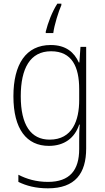

<svg xmlns="http://www.w3.org/2000/svg" viewBox="-20 -784 571 1045"><path d="M314 -756V-764H292C263 -719 241 -660 229 -612V-604H270C275 -646 299 -723 314 -756ZM256 -539C121 -539 53 -434 53 -260C53 -81 125 10 246 10C330 10 387 -33 411 -106H414C411 -71 411 -44 411 -12V27C411 142 360 206 241 206C177 206 124 190 80 167V206C123 227 174 241 241 241C389 241 449 160 449 24V-529H418L412 -444H409C384 -499 339 -539 256 -539ZM258 -505C372 -505 411 -420 411 -299V-239C411 -130 375 -24 250 -24C148 -24 93 -104 93 -260C93 -412 144 -505 258 -505Z"/></svg>

Font: Noto Sans Thai Looped SemiCondensed ExtraLight
Style: Regular
Weight: 200
Width: 4
Designer: Sasikarn Vongin, Ben Mitchell
Foundry: The Fontpad Ltd
Version: Version 1.001